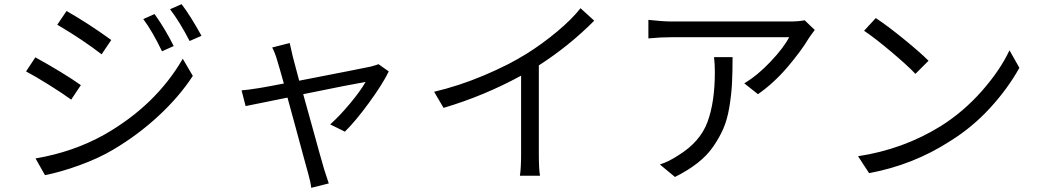

<svg xmlns="http://www.w3.org/2000/svg" viewBox="-20 -821 5040 931"><path d="M674.8 -728.5 729.5 -752.9Q782.2 -678.7 822.3 -597.7L765.6 -572.3Q719.7 -668 674.8 -728.5ZM804.7 -776.4 860.4 -800.8Q901.4 -748 957 -647.5L899.4 -622.1Q854.5 -710 804.7 -776.4ZM257.8 -701.2 302.7 -767.6Q409.2 -707 519.5 -627L472.7 -557.6Q384.8 -626 257.8 -701.2ZM198.2 28.3 152.3 -52.7Q335.9 -84 487.3 -168.9Q736.3 -311.5 866.2 -536.1L915 -453.1Q849.6 -352.5 749 -259.3Q648.4 -166 529.3 -95.7Q459 -53.7 366.2 -20Q273.4 13.7 198.2 28.3ZM106.4 -474.6 151.4 -543Q289.1 -466.8 372.1 -408.2L325.2 -337.9Q285.2 -367.2 217.3 -409.7Q149.4 -452.1 106.4 -474.6Z M1815.4 -509.8 1865.2 -474.6Q1834 -411.1 1769 -322.3Q1704.1 -233.4 1652.3 -182.6L1581.1 -217.8Q1626 -257.8 1676.3 -317.9Q1726.6 -377.9 1752.9 -423.8Q1683.6 -412.1 1450.2 -364.3Q1464.8 -313.5 1489.7 -222.2Q1514.6 -130.9 1530.3 -75.2Q1545.9 -19.5 1551.8 0Q1557.6 18.6 1574.2 68.4L1489.3 89.8Q1485.4 58.6 1473.6 17.6Q1467.8 -2 1452.1 -60.5Q1436.5 -119.1 1413.1 -204.6Q1389.6 -290 1374 -347.7Q1220.7 -317.4 1170.9 -306.6L1151.4 -382.8Q1179.7 -384.8 1234.4 -393.6Q1240.2 -394.5 1257.3 -397.5Q1274.4 -400.4 1302.7 -405.8Q1331.1 -411.1 1356.4 -416Q1333 -500 1323.2 -531.2Q1314.5 -562.5 1299.8 -590.8L1384.8 -612.3Q1385.7 -608.4 1399.4 -547.9L1430.7 -429.7Q1737.3 -489.3 1777.3 -498Q1806.6 -505.9 1815.4 -509.8Z M2794.9 -781.2 2861.3 -720.7Q2740.2 -598.6 2592.8 -503.9V-76.2Q2592.8 2 2598.6 31.2H2501Q2506.8 -5.9 2506.8 -76.2V-454.1Q2328.1 -356.4 2130.9 -297.9L2085 -376Q2205.1 -404.3 2324.7 -454.6Q2444.3 -504.9 2532.2 -559.6Q2610.4 -608.4 2682.1 -668.5Q2753.9 -728.5 2794.9 -781.2Z M3442.4 -543.9H3532.2Q3532.2 -467.8 3529.3 -414.6Q3526.4 -361.3 3516.6 -301.8Q3506.8 -242.2 3487.8 -198.2Q3468.8 -154.3 3438.5 -110.4Q3408.2 -66.4 3361.8 -30.3Q3315.4 5.9 3252.9 37.1L3179.7 -23.4Q3222.7 -37.1 3268.6 -67.4Q3375 -132.8 3410.6 -229.5Q3446.3 -326.2 3446.3 -471.7Q3446.3 -508.8 3442.4 -543.9ZM3881.8 -722.7 3930.7 -675.8Q3928.7 -672.9 3918.5 -659.2Q3908.2 -645.5 3904.3 -639.6Q3866.2 -575.2 3799.3 -496.6Q3732.4 -418 3655.3 -364.3L3588.9 -417Q3653.3 -455.1 3716.8 -522.5Q3780.3 -589.8 3806.6 -640.6H3238.3Q3183.6 -640.6 3124 -634.8V-724.6Q3194.3 -716.8 3238.3 -716.8H3811.5Q3852.5 -716.8 3881.8 -722.7Z M4169.9 -671.9 4226.6 -733.4Q4280.3 -698.2 4360.4 -633.3Q4440.4 -568.4 4482.4 -526.4L4418.9 -462.9Q4379.9 -503.9 4301.8 -569.8Q4223.6 -635.7 4169.9 -671.9ZM4194.3 18.6 4140.6 -63.5Q4359.4 -96.7 4541 -209Q4651.4 -278.3 4740.2 -378.9Q4829.1 -479.5 4875 -577.1L4922.9 -492.2Q4867.2 -391.6 4780.8 -297.4Q4694.3 -203.1 4586.9 -136.7Q4409.2 -21.5 4194.3 18.6Z"/></svg>

Font: GenEi Gothic M Regular
Style: Regular
Weight: 400
Designer: o_tamon (Modified); [Source Han Sans]
Ryoko NISHIZUKA  (kana & ideographs); Paul D. Hunt (Latin, Greek & Cyrillic); Wenl
Version: Version 1.1a;Original Version 1.004